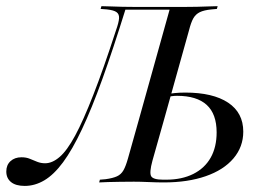

<svg xmlns="http://www.w3.org/2000/svg" viewBox="-72 -591 865 622"><path d="M361.3 -2.4Q337.9 -2.4 316.5 -2Q295.2 -1.6 277.8 -1.2Q260.5 -0.8 249.2 0L251.6 -8.9L270.2 -10.5Q293.5 -13.7 306.9 -19.8Q320.2 -25.8 327.8 -39.1Q335.5 -52.4 342.7 -78.2L377.4 -201.6H458.9L421.8 -70.2Q411.3 -31.5 417.7 -20.2Q424.2 -8.9 456.5 -8.9H466.1Q516.9 -8.9 554 -27.4Q591.1 -46 610.5 -80.2Q629.8 -114.5 629.8 -162.1Q629.8 -221.8 597.6 -251.2Q565.3 -280.6 501.6 -280.6Q493.5 -280.6 484.3 -279.4Q475 -278.2 462.9 -275.8L465.3 -284.7Q477.4 -287.9 494 -289.5Q510.5 -291.1 528.2 -291.1Q617.7 -291.1 666.9 -258.5Q716.1 -225.8 716.1 -164.5Q716.1 -115.3 684.3 -77.8Q652.4 -40.3 594.4 -20.2Q536.3 0 458.9 0Q436.3 0 409.3 -1.2Q382.3 -2.4 362.1 -2.4ZM8.1 11.3Q-21 11.3 -36.3 -1.2Q-51.6 -13.7 -51.6 -35.5Q-51.6 -56.5 -37.9 -69Q-24.2 -81.5 -2.4 -81.5Q12.9 -81.5 24.6 -76.6Q36.3 -71.8 48.4 -66.9Q60.5 -62.1 74.2 -62.1Q97.6 -62.1 121.4 -82.7Q145.2 -103.2 171.4 -151.6Q197.6 -200 230.2 -283.5Q262.9 -366.9 304 -493.5Q312.9 -518.5 313.7 -531.9Q314.5 -545.2 305.6 -551.6Q296.8 -558.1 274.2 -560.5L254 -562.1L256.5 -571Q268.5 -571 285.9 -570.2Q303.2 -569.4 324.6 -569Q346 -568.5 370.2 -568.5H375H520.2H521Q545.2 -568.5 566.1 -569Q587.1 -569.4 604.4 -570.2Q621.8 -571 633.1 -571L630.6 -562.1L612.9 -560.5Q588.7 -558.1 575.4 -551.6Q562.1 -545.2 554.4 -531.9Q546.8 -518.5 540.3 -492.7L458.9 -201.6H377.4L477.4 -559.7H332.3L334.7 -561.3Q294.4 -431.5 259.7 -335.1Q225 -238.7 193.5 -172.2Q162.1 -105.6 132.3 -65.3Q102.4 -25 71.8 -6.9Q41.1 11.3 8.1 11.3Z"/></svg>

Font: Playfair 144pt SemiCondensed
Style: Italic
Weight: 400
Width: 4
Italic angle: -15.6°
Designer: Claus Eggers Sørensen
Foundry: Claus Eggers Sørensen
Version: Version 2.203